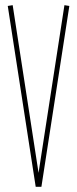

<svg xmlns="http://www.w3.org/2000/svg" viewBox="-20 -722 298 742"><path d="M118 0 10 -699 29 -702 129 -54 229 -702 248 -699 140 0Z"/></svg>

Font: Georama ExtraCondensed Thin
Style: Regular
Weight: 100
Width: 2
Designer: Jean-Baptiste Levee
Foundry: Production Type
Version: Version 1.001